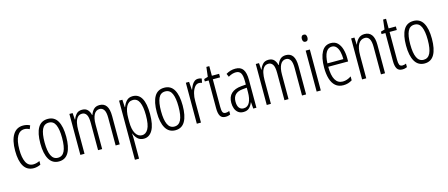

<svg xmlns="http://www.w3.org/2000/svg" viewBox="-56 -1452 5614 2408"><g transform="rotate(-15 2751.0 -248.0)"><path d="M217 10Q130 10 87.5 -60.5Q45 -131 45 -261Q45 -396 90.5 -469Q136 -542 222 -542Q272 -542 310 -521L292 -476Q260 -494 226 -494Q166 -494 133 -435.5Q100 -377 100 -262Q100 -157 129.5 -97.5Q159 -38 223 -38Q262 -38 306 -59V-12Q287 -2 262.5 4Q238 10 217 10Z M710 -267Q710 -134 669 -62Q628 10 543 10Q459 10 416.5 -62.5Q374 -135 374 -268Q374 -401 415 -471.5Q456 -542 543 -542Q628 -542 669 -470.5Q710 -399 710 -267ZM429 -268Q429 -155 456.5 -96.5Q484 -38 543 -38Q601 -38 628.5 -94.5Q656 -151 656 -267Q656 -376 630 -435Q604 -494 543 -494Q482 -494 455.5 -436.5Q429 -379 429 -268Z M1215 -542Q1273 -542 1303 -499.5Q1333 -457 1333 -367V0H1280V-359Q1280 -432 1259 -463Q1238 -494 1203 -494Q1155 -494 1130 -447.5Q1105 -401 1105 -319V0H1052V-352Q1052 -433 1031 -463.5Q1010 -494 976 -494Q938 -494 916 -468.5Q894 -443 885 -401Q876 -359 876 -309V0H822V-532H864L870 -446H874Q887 -484 913.5 -513Q940 -542 988 -542Q1036 -542 1061 -513.5Q1086 -485 1093 -446H1098Q1114 -491 1141 -516.5Q1168 -542 1215 -542Z M1645 -542Q1799 -542 1799 -270Q1799 -130 1758 -60Q1717 10 1646 10Q1596 10 1565.5 -20Q1535 -50 1521 -90H1518Q1519 -75 1520 -56.5Q1521 -38 1521 -19V236H1467V-532H1510L1515 -434H1519Q1536 -481 1565.5 -511.5Q1595 -542 1645 -542ZM1635 -495Q1579 -495 1550 -440Q1521 -385 1521 -289V-242Q1521 -144 1551.5 -91Q1582 -38 1635 -38Q1684 -38 1714.5 -91.5Q1745 -145 1745 -269Q1745 -379 1718.5 -437Q1692 -495 1635 -495Z M2222 -267Q2222 -134 2181 -62Q2140 10 2055 10Q1971 10 1928.5 -62.5Q1886 -135 1886 -268Q1886 -401 1927 -471.5Q1968 -542 2055 -542Q2140 -542 2181 -470.5Q2222 -399 2222 -267ZM1941 -268Q1941 -155 1968.5 -96.5Q1996 -38 2055 -38Q2113 -38 2140.5 -94.5Q2168 -151 2168 -267Q2168 -376 2142 -435Q2116 -494 2055 -494Q1994 -494 1967.5 -436.5Q1941 -379 1941 -268Z M2495 -541Q2505 -541 2517 -539Q2529 -537 2540 -532L2530 -478Q2523 -481 2512.5 -483.5Q2502 -486 2492 -486Q2459 -486 2435.5 -456Q2412 -426 2399.5 -378.5Q2387 -331 2388 -279V0H2334V-532H2376L2384 -427H2387Q2397 -456 2411 -482Q2425 -508 2445.5 -524.5Q2466 -541 2495 -541Z M2721 -38Q2733 -38 2745.5 -41Q2758 -44 2768 -49V-3Q2755 3 2740 6.5Q2725 10 2707 10Q2658 10 2638 -23.5Q2618 -57 2618 -123V-486H2568V-517L2619 -532L2634 -657H2672V-532H2766V-486H2672V-126Q2672 -81 2681.5 -59.5Q2691 -38 2721 -38Z M2978 -542Q3047 -542 3077.5 -497.5Q3108 -453 3108 -360V0H3067L3060 -84H3058Q3043 -44 3015.5 -17Q2988 10 2939 10Q2897 10 2870.5 -11Q2844 -32 2831.5 -66Q2819 -100 2819 -140Q2819 -219 2864.5 -261Q2910 -303 2994 -310L3055 -315V-358Q3055 -433 3035.5 -464.5Q3016 -496 2972 -496Q2951 -496 2926.5 -489Q2902 -482 2874 -465L2856 -507Q2913 -542 2978 -542ZM3000 -269Q2874 -257 2874 -141Q2874 -88 2894.5 -61Q2915 -34 2953 -34Q3005 -34 3030.5 -83.5Q3056 -133 3056 -216V-274Z M3635 -542Q3693 -542 3723 -499.5Q3753 -457 3753 -367V0H3700V-359Q3700 -432 3679 -463Q3658 -494 3623 -494Q3575 -494 3550 -447.5Q3525 -401 3525 -319V0H3472V-352Q3472 -433 3451 -463.5Q3430 -494 3396 -494Q3358 -494 3336 -468.5Q3314 -443 3305 -401Q3296 -359 3296 -309V0H3242V-532H3284L3290 -446H3294Q3307 -484 3333.5 -513Q3360 -542 3408 -542Q3456 -542 3481 -513.5Q3506 -485 3513 -446H3518Q3534 -491 3561 -516.5Q3588 -542 3635 -542Z M3918 -732Q3937 -732 3945.5 -719Q3954 -706 3954 -686Q3954 -640 3918 -640Q3900 -640 3890.5 -652.5Q3881 -665 3881 -686Q3881 -706 3890 -719Q3899 -732 3918 -732ZM3944 -532V0H3890V-532Z M4218 -542Q4272 -542 4305 -509Q4338 -476 4353.5 -422Q4369 -368 4369 -305V-263H4111Q4112 -37 4241 -37Q4297 -37 4351 -74V-23Q4326 -7 4297.5 1.5Q4269 10 4237 10Q4174 10 4134.5 -24.5Q4095 -59 4076.5 -121Q4058 -183 4058 -265Q4058 -395 4098 -468.5Q4138 -542 4218 -542ZM4218 -496Q4171 -496 4143.5 -449.5Q4116 -403 4112 -307H4319Q4319 -358 4309 -401Q4299 -444 4276.5 -470Q4254 -496 4218 -496Z M4656 -542Q4715 -542 4746.5 -500Q4778 -458 4778 -370V0H4725V-357Q4725 -428 4705 -461Q4685 -494 4647 -494Q4594 -494 4564 -445.5Q4534 -397 4534 -295V0H4480V-532H4523L4528 -440H4531Q4545 -482 4575.5 -512Q4606 -542 4656 -542Z M5016 -38Q5028 -38 5040.5 -41Q5053 -44 5063 -49V-3Q5050 3 5035 6.5Q5020 10 5002 10Q4953 10 4933 -23.5Q4913 -57 4913 -123V-486H4863V-517L4914 -532L4929 -657H4967V-532H5061V-486H4967V-126Q4967 -81 4976.5 -59.5Q4986 -38 5016 -38Z M5458 -267Q5458 -134 5417 -62Q5376 10 5291 10Q5207 10 5164.5 -62.5Q5122 -135 5122 -268Q5122 -401 5163 -471.5Q5204 -542 5291 -542Q5376 -542 5417 -470.5Q5458 -399 5458 -267ZM5177 -268Q5177 -155 5204.5 -96.5Q5232 -38 5291 -38Q5349 -38 5376.5 -94.5Q5404 -151 5404 -267Q5404 -376 5378 -435Q5352 -494 5291 -494Q5230 -494 5203.5 -436.5Q5177 -379 5177 -268Z"/></g></svg>

Font: Noto Sans Thai ExtCond Light
Style: Regular
Weight: 300
Width: 2
Designer: Monotype Design Team
Foundry: Monotype Imaging Inc.
Version: Version 2.002; ttfautohint (v1.8.4.7-5d5b)